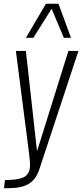

<svg xmlns="http://www.w3.org/2000/svg" viewBox="-20 -846 433 1010"><path d="M116.2 -647 221.7 -826.2H287.6L353.5 -647H315.9L251.5 -799.8L155.3 -647ZM1 144 5.9 101.1Q39.6 101.1 63.2 97.7Q86.9 94.2 101.1 88.1Q115.2 82 123.5 71.5Q131.8 61 134.8 49.8Q137.7 38.6 138.2 21.5Q138.7 6.8 130.4 -58.6L63.5 -578.1H116.2L174.8 -50.3L339.8 -578.1H392.6L186 47.4Q168.5 98.6 130.9 121.3Q93.3 144 23.4 144Z"/></svg>

Font: Oswald
Style: Extra-Light
Weight: 200
Designer: Vernon Adams
Foundry: Vernon Adams
Version: 3.0; ttfautohint (v0.94.23-7a4d-dirty) -l 8 -r 50 -G 200 -x 